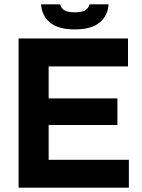

<svg xmlns="http://www.w3.org/2000/svg" viewBox="-20 -868 656 888"><path d="M66 0V-690H205V0ZM128 0V-129H576V0ZM128 -290V-413H523V-290ZM128 -561V-690H572V-561ZM326 -732Q249 -732 211 -764Q173 -796 170 -848H258Q262 -831 277 -821Q292 -811 326 -811Q360 -811 375 -821Q390 -831 394 -848H482Q479 -796 441 -764Q403 -732 326 -732Z"/></svg>

Font: Radio Canada Big SemiBold
Style: Regular
Weight: 600
Designer: Étienne Aubert Bonn
Foundry: Coppers and Brasses
Version: Version 1.001